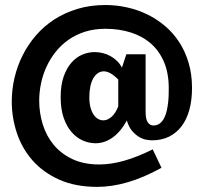

<svg xmlns="http://www.w3.org/2000/svg" viewBox="-20 -729 811 765"><path d="M745.1 -378.4Q745.1 -329.6 734.4 -291Q723.6 -252.4 703.1 -225.6Q682.6 -198.7 653.1 -184.3Q623.5 -169.9 585.4 -169.9Q578.6 -169.9 565.2 -171.9Q551.8 -173.8 536.9 -181.9Q522 -189.9 507.8 -205.6Q493.7 -221.2 485.4 -249Q460.4 -203.1 428.2 -180.7Q396 -158.2 360.8 -158.2Q334.5 -158.2 309.3 -169.4Q284.2 -180.7 264.6 -203.4Q245.1 -226.1 233.4 -260.5Q221.7 -294.9 221.7 -341.3Q221.7 -389.6 233.6 -423.8Q245.6 -458 264.9 -479.7Q284.2 -501.5 308.3 -511.5Q332.5 -521.5 356.9 -521.5Q374 -521.5 390.4 -517.3Q406.7 -513.2 420.9 -505.1Q435.1 -497.1 446.8 -485.6Q458.5 -474.1 465.8 -459.5L483.4 -512.7H560.1V-283.7Q560.1 -254.4 568.8 -241.7Q577.6 -229 590.8 -229Q606.4 -229 616.9 -237.3Q627.4 -245.6 634.3 -259Q641.1 -272.5 644.8 -289.3Q648.4 -306.2 650.1 -322.8Q651.9 -339.4 652.1 -354Q652.3 -368.7 652.3 -378.4Q652.3 -437 633.8 -481.2Q615.2 -525.4 581.8 -554.9Q548.3 -584.5 501.7 -599.4Q455.1 -614.3 399.4 -614.3Q356 -614.3 319.3 -602.8Q282.7 -591.3 253.7 -571Q224.6 -550.8 202.6 -523.4Q180.7 -496.1 165.8 -464.1Q150.9 -432.1 143.6 -397.2Q136.2 -362.3 136.2 -327.6Q136.2 -278.8 150.4 -233.2Q164.6 -187.5 193.8 -152.1Q223.1 -116.7 268.3 -95.2Q313.5 -73.7 375.5 -73.7Q421.4 -73.7 473.1 -88.1Q524.9 -102.5 588.4 -133.8L623.5 -60.5Q551.8 -21 488.5 -2.7Q425.3 15.6 367.7 15.6Q280.3 15.6 216.1 -13.2Q151.9 -42 109.9 -89.6Q67.9 -137.2 47.4 -198.5Q26.9 -259.8 26.9 -325.2Q26.9 -372.1 37.8 -418.9Q48.8 -465.8 70.1 -508.3Q91.3 -550.8 123 -587.6Q154.8 -624.5 196.3 -651.4Q237.8 -678.2 288.8 -693.6Q339.8 -709 399.9 -709Q442.9 -709 485.4 -699.7Q527.8 -690.4 566.2 -671.9Q604.5 -653.3 637.2 -625.7Q669.9 -598.1 693.8 -561.5Q717.8 -524.9 731.4 -479Q745.1 -433.1 745.1 -378.4ZM451.2 -412.1Q418.9 -444.8 393.6 -444.8Q380.4 -444.8 369.6 -437.3Q358.9 -429.7 351.3 -416.3Q343.8 -402.8 339.8 -383.8Q335.9 -364.7 335.9 -341.3Q335.9 -318.4 340.6 -301Q345.2 -283.7 353 -272.2Q360.8 -260.7 370.8 -255.1Q380.9 -249.5 392.1 -249.5Q408.2 -249.5 424.3 -263.4Q440.4 -277.3 451.2 -305.2Z"/></svg>

Font: Francois One
Style: Regular
Weight: 400
Designer: Vernon Adams
Foundry: vernon adams
Version: Version 1.000